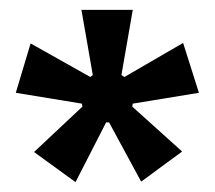

<svg xmlns="http://www.w3.org/2000/svg" viewBox="-20 -725 435 389"><path d="M133 -356 49 -417 147 -509 146 -515 12 -537 42 -637 163 -569 168 -573 145 -705H249L226 -573L232 -569L351 -638L383 -537L249 -515L248 -509L349 -418L266 -357L201 -477H195Z"/></svg>

Font: Bricolage Grotesque 96pt ExtraBold Medium
Style: Regular
Weight: 500
Version: Version 1.001;gftools[0.9.33.dev8+g029e19f]